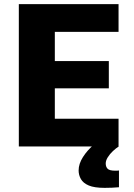

<svg xmlns="http://www.w3.org/2000/svg" viewBox="-20 -708 646 928"><path d="M71 0V-688H553V-554H245V-413H506V-281H245V-134H553V0ZM486 200Q436 200 409 188.5Q382 177 371 157.5Q360 138 360 116Q360 84 381 51Q402 18 435 -10L554 0Q541 8 526 22Q511 36 501 52Q491 68 491 82Q491 98 500 107.5Q509 117 538 117Q540 117 544.5 117Q549 117 555 116V197Q522 200 486 200Z"/></svg>

Font: Saira
Style: Bold
Weight: 700
Designer: Hector Gatti with collaboration of the Omnibus-Type team
Foundry: Omnibus-Type
Version: Version 1.100; ttfautohint (v1.8.3)